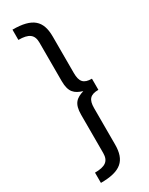

<svg xmlns="http://www.w3.org/2000/svg" viewBox="-265 -946 880 1135"><g transform="rotate(-30 174.5 -378.0)"><path d="M54 -901V-831C124 -831 154 -810 154 -755V-492C154 -415 184 -393 235 -377C184 -361 154 -340 154 -262V-1C154 54 124 75 54 75V145C190 145 240 99 240 -10V-258C240 -316 260 -339 316 -339V-415C260 -415 240 -438 240 -498V-746C240 -855 190 -901 54 -901Z"/></g></svg>

Font: Glow Sans SC Normal Book
Style: Regular
Weight: 500
Designer: Ryoko NISHIZUKA (kana, bopomofo & ideographs); Paul D. Hunt (Latin, Greek & Cyrillic); Sandoll Communications, Soo-young
Version: Version 0.93